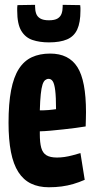

<svg xmlns="http://www.w3.org/2000/svg" viewBox="-20 -780 397 810"><path d="M186 10Q143 10 110.8 -5.6Q78.6 -21.2 57.5 -54Q36.4 -86.8 26.2 -138.7Q16 -190.6 16 -262.2Q16 -343.2 26.8 -399.2Q37.6 -455.2 59.5 -489.3Q81.4 -523.4 114.5 -538.7Q147.6 -554 191.6 -554Q270.4 -554 306.6 -496.8Q342.8 -439.6 342.8 -306.8Q342.8 -298.2 342.3 -278.3Q341.8 -258.4 341.4 -246.6Q324.2 -243.6 299.5 -240.4Q274.8 -237.2 247.5 -234.2Q220.2 -231.2 194 -228.8Q167.8 -226.4 148 -226Q148 -222.8 148 -219.9Q148 -217 148 -213.8Q148 -178.8 153.9 -156.9Q159.8 -135 175.6 -125.2Q191.4 -115.4 220.6 -115.4Q236.2 -115.4 252.5 -117.8Q268.8 -120.2 285.7 -124.7Q302.6 -129.2 319.4 -134.2L337.4 -21.4Q313.2 -10.8 289.3 -3.8Q265.4 3.2 240.1 6.6Q214.8 10 186 10ZM148 -314.4Q156.4 -314.4 166.2 -314.7Q176 -315 185.5 -315.8Q195 -316.6 203.1 -317.7Q211.2 -318.8 216.4 -319.4Q216.4 -371.2 212.9 -398.9Q209.4 -426.6 202.6 -437Q195.8 -447.4 185 -447.4Q177.4 -447.4 170.6 -442.1Q163.8 -436.8 159.3 -422.9Q154.8 -409 152 -382.6Q149.2 -356.2 148 -314.4ZM186.4 -601.2Q147.4 -601.2 117.2 -611.3Q87 -621.4 69.8 -650Q52.6 -678.6 52.6 -734.8Q52.6 -740.6 52.6 -746.9Q52.6 -753.2 53.6 -758.4L128 -759.6Q128 -757.4 128 -755.8Q128 -754.2 128 -752.2Q128 -736 132.5 -722.8Q137 -709.6 149.9 -702Q162.8 -694.4 186.4 -694.4Q210.6 -694.4 223 -702Q235.4 -709.6 239.9 -722.8Q244.4 -736 244.4 -752.2Q244.4 -754.2 244.4 -755.8Q244.4 -757.4 244.4 -759.6L318.4 -758.4Q319.4 -753.2 319.4 -746.9Q319.4 -740.6 319.4 -734.8Q319.4 -685.2 305.9 -655.8Q292.4 -626.4 262.9 -613.8Q233.4 -601.2 186.4 -601.2Z"/></svg>

Font: Georama ExtraCondensed Thin
Style: Regular
Weight: 100
Width: 2
Designer: Jean-Baptiste Levee
Foundry: Production Type
Version: Version 1.001